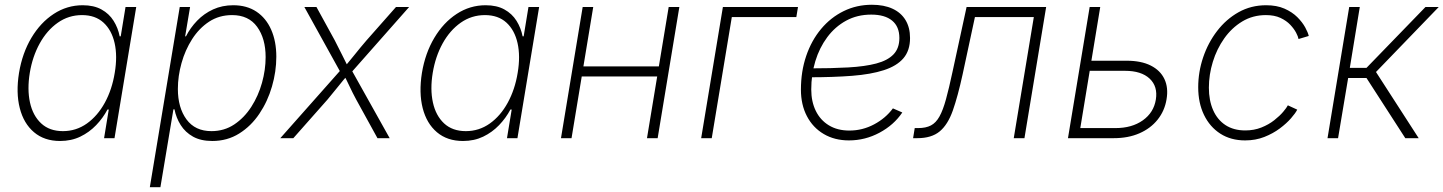

<svg xmlns="http://www.w3.org/2000/svg" viewBox="-20 -575 6007 799"><path d="M230 11.7Q164.6 11.7 121.6 -24.7Q78.6 -61 62.3 -125Q45.9 -189 59.1 -271.5Q72.8 -354 110.6 -417.5Q148.4 -481 203.6 -517.1Q258.8 -553.2 324.2 -553.2Q370.6 -553.2 402.3 -535.6Q434.1 -518.1 452.6 -488.5Q471.2 -459 478 -423.8H482.4L502.4 -545.9H546.9L456.5 0H413.1L432.6 -119.1H427.2Q408.7 -84 380.1 -54.2Q351.6 -24.4 314 -6.3Q276.4 11.7 230 11.7ZM241.7 -29.3Q296.9 -29.3 341.6 -61Q386.2 -92.8 416.3 -147.7Q446.3 -202.6 457.5 -272Q469.2 -341.3 457 -395.5Q444.8 -449.7 410.6 -481Q376.5 -512.2 321.3 -512.2Q265.6 -512.2 220.5 -480.5Q175.3 -448.7 145.3 -394.3Q115.2 -339.8 104 -272Q92.8 -203.6 104.7 -148.7Q116.7 -93.8 151.4 -61.5Q186 -29.3 241.7 -29.3Z M603.5 204.1 728 -545.9H771L750.5 -423.8H753.9Q772 -459.5 800.5 -489Q829.1 -518.6 866.9 -535.9Q904.8 -553.2 950.7 -553.2Q1007.3 -553.2 1047.4 -526.4Q1087.4 -499.5 1108.6 -451.2Q1129.9 -402.8 1129.9 -338.9Q1129.9 -277.3 1111.8 -215.1Q1093.8 -152.8 1059.3 -101.6Q1024.9 -50.3 975.3 -19.3Q925.8 11.7 863.3 11.7Q815.9 11.7 783.4 -6.3Q751 -24.4 731.9 -54.7Q712.9 -85 706.1 -120.1H701.7L647.5 204.1ZM859.9 -29.3Q913.1 -29.3 954.8 -57.1Q996.6 -85 1025.9 -130.6Q1055.2 -176.3 1070.3 -230.5Q1085.4 -284.7 1085.4 -337.4Q1085.4 -414.6 1050 -463.4Q1014.6 -512.2 945.8 -512.2Q892.1 -512.2 850.3 -484.9Q808.6 -457.5 779.5 -412.1Q750.5 -366.7 735.4 -312.5Q720.2 -258.3 720.2 -204.6Q720.2 -127 756.1 -78.1Q792 -29.3 859.9 -29.3Z M1146.5 0 1409.2 -296.4 1403.3 -262.7 1246.6 -545.9H1296.9L1373 -407.2Q1389.2 -376.5 1403.1 -347.7Q1417 -318.8 1431.6 -290.5H1409.2Q1433.1 -318.8 1456.1 -347.7Q1479 -376.5 1505.4 -407.2L1627.9 -545.9H1682.6L1431.6 -261.7L1437 -294.4L1601.6 0H1550.8L1462.4 -160.6Q1446.8 -189.5 1434.6 -215.8Q1422.4 -242.2 1408.7 -267.6H1431.2Q1408.7 -242.2 1387.9 -215.8Q1367.2 -189.5 1342.8 -160.6L1200.7 0Z M1906.7 11.7Q1841.3 11.7 1798.3 -24.7Q1755.4 -61 1739 -125Q1722.7 -189 1735.8 -271.5Q1749.5 -354 1787.4 -417.5Q1825.2 -481 1880.4 -517.1Q1935.5 -553.2 2001 -553.2Q2047.4 -553.2 2079.1 -535.6Q2110.8 -518.1 2129.4 -488.5Q2147.9 -459 2154.8 -423.8H2159.2L2179.2 -545.9H2223.6L2133.3 0H2089.8L2109.4 -119.1H2104Q2085.4 -84 2056.9 -54.2Q2028.3 -24.4 1990.7 -6.3Q1953.1 11.7 1906.7 11.7ZM1918.5 -29.3Q1973.6 -29.3 2018.3 -61Q2063 -92.8 2093 -147.7Q2123 -202.6 2134.3 -272Q2146 -341.3 2133.8 -395.5Q2121.6 -449.7 2087.4 -481Q2053.2 -512.2 1998 -512.2Q1942.4 -512.2 1897.2 -480.5Q1852.1 -448.7 1822 -394.3Q1792 -339.8 1780.8 -272Q1769.5 -203.6 1781.5 -148.7Q1793.5 -93.8 1828.1 -61.5Q1862.8 -29.3 1918.5 -29.3Z M2735.8 -298.8 2729 -256.8H2388.7L2396 -298.8ZM2448.7 -545.9 2358.4 0H2314.5L2404.8 -545.9ZM2807.1 -545.9 2716.8 0H2672.4L2762.7 -545.9Z M3300.8 -545.9 3293.9 -503.9H3025.4L2941.9 0H2897.9L2988.3 -545.9Z M3512.7 9.3Q3453.1 9.3 3408 -17.3Q3362.8 -43.9 3337.9 -91.6Q3313 -139.2 3313 -202.1Q3313 -277.8 3335 -342.3Q3356.9 -406.7 3397 -454.6Q3437 -502.4 3491 -528.8Q3544.9 -555.2 3608.4 -555.2Q3658.7 -555.2 3694.1 -538.8Q3729.5 -522.5 3748.3 -491.5Q3767.1 -460.4 3767.1 -417Q3767.1 -364.7 3739.5 -332.5Q3711.9 -300.3 3658.2 -283Q3604.5 -265.6 3526.1 -259.5Q3447.8 -253.4 3346.2 -253.4L3350.1 -290.5Q3440.4 -290.5 3510 -294.4Q3579.6 -298.3 3626.7 -310.8Q3673.8 -323.2 3698.2 -348.6Q3722.7 -374 3722.7 -417Q3722.7 -464.4 3692.4 -489.3Q3662.1 -514.2 3605.5 -514.2Q3547.4 -514.2 3501.2 -489Q3455.1 -463.9 3422.6 -420.2Q3390.1 -376.5 3373 -320.6Q3356 -264.6 3356 -202.6Q3356 -152.3 3374.8 -113.8Q3393.6 -75.2 3429.2 -53.5Q3464.8 -31.7 3514.6 -31.7Q3569.3 -31.7 3617.4 -57.4Q3665.5 -83 3695.8 -124L3734.9 -106.9Q3699.7 -54.7 3639.9 -22.7Q3580.1 9.3 3512.7 9.3Z M3779.8 0 3786.6 -42H3800.8Q3833 -42 3854 -53Q3875 -64 3889.6 -90.3Q3904.3 -116.7 3916.7 -162.1Q3929.2 -207.5 3943.8 -275.9L4002.4 -545.9H4333.5L4243.2 0H4198.7L4282.2 -503.9H4037.1L3985.8 -265.1Q3965.8 -173.8 3945.1 -115Q3924.3 -56.2 3890.4 -28.1Q3856.4 0 3797.4 0Z M4510.7 -322.3H4668.5Q4729 -322.3 4768.8 -302.2Q4808.6 -282.2 4825.7 -246.1Q4842.8 -210 4834.5 -161.6Q4826.7 -113.8 4797.4 -77.1Q4768.1 -40.5 4721.7 -20.3Q4675.3 0 4615.2 0H4424.3L4514.6 -545.9H4558.6L4475.6 -42H4622.1Q4690.4 -42 4735.8 -74.2Q4781.2 -106.4 4790 -160.6Q4798.8 -215.3 4764.2 -247.8Q4729.5 -280.3 4661.6 -280.3H4503.4Z M5161.6 9.3Q5102.1 9.3 5058.3 -18.8Q5014.6 -46.9 4990.5 -96.7Q4966.3 -146.5 4966.3 -211.9Q4966.3 -275.4 4986.8 -336.2Q5007.3 -397 5044.9 -446Q5082.5 -495.1 5134.3 -524.2Q5186 -553.2 5249 -553.2Q5293 -553.2 5325.2 -539.1Q5357.4 -524.9 5378.7 -503.7Q5399.9 -482.4 5411.6 -460.9Q5423.3 -439.5 5426.3 -425.3L5383.8 -412.6Q5382.3 -422.4 5373.8 -438.7Q5365.2 -455.1 5349.4 -471.9Q5333.5 -488.8 5308.6 -500.5Q5283.7 -512.2 5248 -512.2Q5193.4 -512.2 5149.4 -485.6Q5105.5 -459 5074.5 -415Q5043.5 -371.1 5027.1 -317.6Q5010.7 -264.2 5010.7 -210Q5010.7 -157.2 5028.3 -116.9Q5045.9 -76.7 5079.8 -54.4Q5113.8 -32.2 5162.1 -32.2Q5198.7 -32.2 5229.2 -44.4Q5259.8 -56.6 5282.7 -74.7Q5305.7 -92.8 5320.1 -109.9Q5334.5 -127 5339.4 -136.7L5378.4 -118.7Q5371.1 -104 5352.5 -82.8Q5334 -61.5 5305.9 -40.5Q5277.8 -19.5 5241.5 -5.1Q5205.1 9.3 5161.6 9.3Z M5504.4 0 5594.7 -545.9H5638.7L5597.2 -292.5H5666.5L5912.1 -545.9H5967.3L5706.1 -275.4L5883.8 0H5828.1L5666.5 -250.5H5590.3L5548.3 0Z"/></svg>

Font: Inter ExtraLight
Style: Italic
Weight: 250
Italic angle: -9.3988°
Designer: Rasmus Andersson
Foundry: rsms
Version: Version 4.001;git-66647c0bb